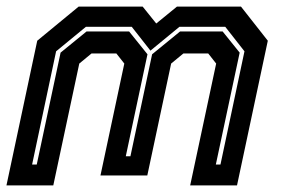

<svg xmlns="http://www.w3.org/2000/svg" viewBox="-22 -560 849 580"><path d="M-2.5 0 90.5 -437 215.5 -540H409L450 -489L512.5 -540H706L787 -437L694 0H552.5L631 -368L607 -398.5H532L495 -368L423 -30H281.5L353.5 -368L329.5 -398.5H254.5L217.5 -368L139 0ZM75 -63H89L161 -401L239.5 -465H368L423.5 -396L358 -88H372L437.5 -396L522 -465H650.5L702 -401L630 -63H644L716.5 -405L658.5 -479H520L432.5 -407L376 -479H237.5L147.5 -405Z"/></svg>

Font: Tourney Thin
Style: Bold Italic
Weight: 700
Italic angle: -12°
Version: Version 1.015